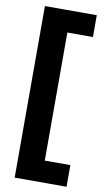

<svg xmlns="http://www.w3.org/2000/svg" viewBox="-104 -841 587 1057"><g transform="rotate(10 190.0 -312.5)"><path d="M58 167V-792H348V-670H205V46H348V167Z"/></g></svg>

Font: Hubot Sans SemiExpanded
Style: Bold
Weight: 700
Width: 6
Designer: Deni Anggara
Foundry: GitHub, Inc., Subsidiary of Microsoft Corporation
Version: Version 2.000